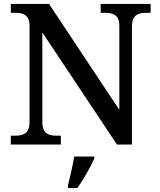

<svg xmlns="http://www.w3.org/2000/svg" viewBox="-20 -734 810 975"><path d="M35 0H289V-45H268C228 -45 195 -54 195 -115V-569L574 0H650V-599C650 -660 684 -669 724 -669H745V-714H491V-669H512C551 -669 586 -660 586 -603V-176L229 -714H35V-669H56C96 -669 130 -660 130 -603V-115C130 -54 97 -45 56 -45H35ZM325 208V221H373C402 179 441 113 459 71V61H357C349 108 336 165 325 208Z"/></svg>

Font: Noto Serif Vithkuqi Medium
Style: Regular
Weight: 500
Version: Version 1.005